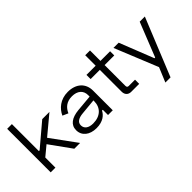

<svg xmlns="http://www.w3.org/2000/svg" viewBox="-38 -1341 2183 2183"><g transform="rotate(-45 1053.5 -250.0)"><path d="M551 -496H435L163 -266H151V-700H75V0H151V-163L268 -260L455 0H548L324 -307Z M625 -362 692 -332C720 -396 770 -441 857 -441C945 -441 997 -395 997 -321V-296L798 -278C685 -267 618 -220 618 -134C618 -45 690 14 800 14C907 14 961 -37 984 -84H997V0H1073V-317C1073 -434 991 -510 859 -510C737 -510 660 -439 625 -362ZM695 -136C695 -186 739 -211 808 -217L997 -235V-223C997 -121 928 -51 810 -51C739 -51 695 -82 695 -136Z M1146 -496V-429H1294V-77C1294 -30 1324 0 1369 0H1498V-67H1397C1379 -67 1371 -76 1371 -96V-429H1526V-496H1371V-664H1294V-496Z M2002 -496 1838 -83H1827L1664 -496H1580L1792 25L1719 200H1802L2085 -496Z"/></g></svg>

Font: Space Text
Style: Regular
Weight: 400
Designer: Florian Karsten (Space Text), Colophon Foundry (Space Mono)
Foundry: Florian Karsten
Version: Version 1.003;PS 001.003;hotconv 1.0.88;makeotf.lib2.5.64775